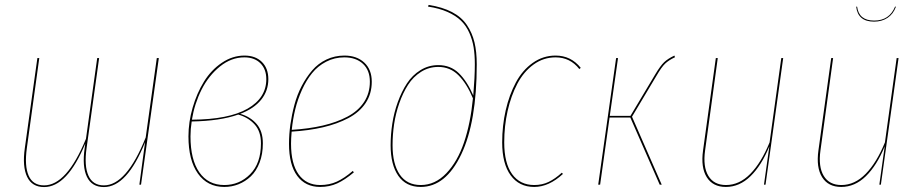

<svg xmlns="http://www.w3.org/2000/svg" viewBox="-20 -755 3757 785"><path d="M621.1 -517.6H629.4L556.6 0H549.8L573.2 -173.8Q499.5 9.8 404.8 9.8Q355.5 9.8 335.4 -32Q315.4 -73.7 326.2 -149.4L328.6 -168Q254.9 9.8 160.2 9.8Q110.8 9.8 90.8 -32.2Q70.8 -74.2 81.5 -149.4L132.8 -517.6H140.6L89.8 -149.9Q79.6 -76.2 97.2 -36.6Q114.7 2.9 160.2 2.9Q252.9 2.9 331.5 -187.5L377.4 -517.6H385.3L334 -149.9Q323.7 -76.7 341.6 -36.9Q359.4 2.9 404.8 2.9Q497.1 2.9 575.7 -192.9Z M979.5 -527.8Q1024.4 -527.8 1050.8 -501.7Q1077.1 -475.6 1077.1 -431.2Q1077.1 -383.8 1047.9 -347.4Q1018.6 -311 962.4 -289.6Q1003.4 -277.8 1029.1 -248.3Q1054.7 -218.8 1054.7 -168.9Q1054.7 -125 1041.3 -90.1Q1027.8 -55.2 1005.4 -33.9Q982.9 -12.7 955.3 -1.7Q927.7 9.3 897 9.3Q828.1 9.3 789.3 -45.2Q750.5 -99.6 750.5 -197.3Q750.5 -255.9 767.6 -314.9Q784.7 -374 814 -421.4Q843.3 -468.8 887 -498.3Q930.7 -527.8 979.5 -527.8ZM979 -520.5Q925.8 -520.5 879.4 -483.2Q833 -445.8 804.2 -388.7Q775.4 -331.5 764.6 -265.6Q915 -266.6 991.9 -310.5Q1068.8 -354.5 1068.8 -431.2Q1068.8 -472.2 1044.7 -496.3Q1020.5 -520.5 979 -520.5ZM954.1 -286.6Q879.9 -260.3 763.7 -258.3Q758.8 -227.5 758.8 -197.3Q758.8 -102.5 794.9 -50.5Q831.1 1.5 897 1.5Q959 1.5 1002.9 -43Q1046.9 -87.4 1046.9 -168.9Q1046.9 -217.8 1021 -246.3Q995.1 -274.9 954.1 -286.6Z M1500 -420.9Q1500 -371.6 1474.9 -333.7Q1449.7 -295.9 1404.1 -272Q1358.4 -248 1300.8 -234.6Q1243.2 -221.2 1172.4 -216.8Q1169.9 -188.5 1169.9 -167.5Q1169.9 -85 1201.2 -41.7Q1232.4 1.5 1289.1 1.5Q1326.7 1.5 1357.2 -12.5Q1387.7 -26.4 1422.4 -56.2L1426.8 -50.3Q1390.1 -19.5 1358.6 -5.1Q1327.1 9.3 1289.1 9.3Q1228.5 9.3 1195.1 -36.1Q1161.6 -81.5 1161.6 -167Q1161.6 -205.6 1167.2 -245.6Q1172.9 -285.6 1183.8 -326.7Q1194.8 -367.7 1213.6 -403.6Q1232.4 -439.5 1256.6 -467.5Q1280.8 -495.6 1314.7 -511.7Q1348.6 -527.8 1388.2 -527.8Q1438.5 -527.8 1469.2 -499.3Q1500 -470.7 1500 -420.9ZM1387.7 -520.5Q1347.7 -520.5 1313.5 -502.7Q1279.3 -484.9 1255.9 -455.8Q1232.4 -426.8 1214.6 -387.5Q1196.8 -348.1 1187 -307.6Q1177.2 -267.1 1172.9 -224.1Q1243.2 -228.5 1299.8 -241.7Q1356.4 -254.9 1400.4 -278.1Q1444.3 -301.3 1468.3 -337.6Q1492.2 -374 1492.2 -420.9Q1492.2 -467.8 1463.9 -494.1Q1435.5 -520.5 1387.7 -520.5Z M1700.2 9.3Q1640.1 9.3 1608.6 -36.1Q1577.1 -81.5 1577.1 -161.1Q1577.1 -205.1 1584 -249.8Q1590.8 -294.4 1606.4 -337.6Q1622.1 -380.9 1644 -414.3Q1666 -447.8 1699.2 -468.3Q1732.4 -488.8 1772 -488.8Q1821.8 -488.8 1855.7 -456.1Q1889.6 -423.3 1915 -364.7Q1921.4 -439.5 1921.4 -491.7Q1921.4 -530.3 1916.5 -561Q1911.6 -591.8 1898.9 -620.6Q1886.2 -649.4 1865 -670.2Q1843.8 -690.9 1809.8 -706.1Q1775.9 -721.2 1730 -728L1732.4 -734.9Q1789.1 -726.1 1828.1 -705.6Q1867.2 -685.1 1888.9 -652.8Q1910.6 -620.6 1919.9 -582Q1929.2 -543.5 1929.2 -492.2Q1929.2 -256.3 1865.7 -123.5Q1802.2 9.3 1700.2 9.3ZM1700.2 1.5Q1758.8 1.5 1804.7 -46.4Q1850.6 -94.2 1877.2 -172.9Q1903.8 -251.5 1913.6 -353Q1888.2 -413.6 1854.2 -447.5Q1820.3 -481.4 1772 -481.4Q1733.4 -481.4 1701.4 -461.2Q1669.4 -440.9 1648.4 -408.2Q1627.4 -375.5 1612.5 -333Q1597.7 -290.5 1591.3 -247.3Q1585 -204.1 1585 -161.1Q1585 -84.5 1614.3 -41.5Q1643.6 1.5 1700.2 1.5Z M2251.5 -527.8Q2314.5 -527.8 2354.5 -477.5L2348.6 -472.7Q2311 -520.5 2251.5 -520.5Q2202.1 -520.5 2161.6 -491.2Q2121.1 -461.9 2095.2 -412.6Q2069.3 -363.3 2055.4 -301.5Q2041.5 -239.7 2041.5 -172.9Q2041.5 -87.9 2073.7 -43.2Q2106 1.5 2164.1 1.5Q2196.8 1.5 2223.1 -11.2Q2249.5 -23.9 2276.9 -48.8L2281.7 -43.9Q2224.1 9.3 2164.1 9.3Q2102.5 9.3 2067.9 -38.1Q2033.2 -85.4 2033.2 -172.9Q2033.2 -241.2 2047.6 -304.2Q2062 -367.2 2088.9 -417.5Q2115.7 -467.8 2158 -497.8Q2200.2 -527.8 2251.5 -527.8Z M2737.3 -527.8 2739.7 -521Q2713.9 -508.8 2699.2 -494.6Q2684.6 -480.5 2665 -446.8L2564 -277.8L2685.5 0H2677.2L2557.1 -274.4H2472.2L2433.6 0H2425.8L2499 -517.6H2506.8L2473.1 -281.2H2557.6L2659.7 -452.1Q2680.2 -486.3 2695.3 -500.7Q2710.4 -515.1 2737.3 -527.8Z M2947.8 9.3Q2894.5 9.3 2869.6 -30.5Q2844.7 -70.3 2854.5 -140.1L2906.7 -517.6H2914.6L2862.8 -140.1Q2853.5 -73.2 2876.2 -35.9Q2898.9 1.5 2948.2 1.5Q3002.9 1.5 3047.9 -44.4Q3092.8 -90.3 3126.5 -172.9L3174.3 -517.6H3182.1L3109.9 0H3103.5L3125.5 -156.7Q3093.3 -78.1 3048.3 -34.4Q3003.4 9.3 2947.8 9.3Z M3553.7 -666.5Q3487.3 -666.5 3480.5 -728L3484.4 -727.5Q3491.7 -670.9 3554.2 -670.9Q3616.2 -670.9 3639.6 -728L3643.1 -727.5Q3632.3 -697.8 3608.9 -682.1Q3585.4 -666.5 3553.7 -666.5ZM3419.4 9.3Q3366.2 9.3 3341.3 -30.5Q3316.4 -70.3 3326.2 -140.1L3378.4 -517.6H3386.2L3334.5 -140.1Q3325.2 -73.2 3347.9 -35.9Q3370.6 1.5 3419.9 1.5Q3474.6 1.5 3519.5 -44.4Q3564.5 -90.3 3598.1 -172.9L3646 -517.6H3653.8L3581.5 0H3575.2L3597.2 -156.7Q3564.9 -78.1 3520 -34.4Q3475.1 9.3 3419.4 9.3Z"/></svg>

Font: Fira Sans Compressed Eight
Style: Italic
Weight: 100
Width: 3
Italic angle: -8°
Designer: Carrois Corporate & Edenspiekermann AG
Foundry: Carrois Corporate GbR & Edenspiekermann AG
Version: Version 4.203;PS 004.203;hotconv 1.0.88;makeotf.lib2.5.64775